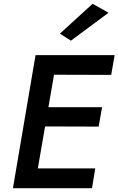

<svg xmlns="http://www.w3.org/2000/svg" viewBox="-20 -990 623 1010"><path d="M119 0H464L481 -104H137ZM221 -597 565 -596 583 -700H239ZM175 -325 499 -324 517 -426H192ZM167 -700 48 0H161L282 -700ZM551 -923 467 -970 295 -813 353 -776Z"/></svg>

Font: Jost Medium
Style: Italic
Weight: 500
Italic angle: -5°
Version: Version 3.710